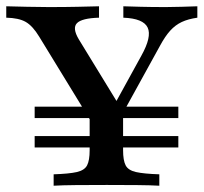

<svg xmlns="http://www.w3.org/2000/svg" viewBox="-28 -591 648 611"><path d="M82.3 -121.8V-158.1H539.5V-121.8ZM82.3 -215.3V-251.6H279.8L300.8 -215.3ZM340.3 -215.3 359.7 -251.6H539.5V-215.3ZM288.7 -160.5 96.8 -474.2Q75.8 -508.9 53.6 -521.4Q31.5 -533.9 -8.1 -534.7V-571Q25 -570.2 58.9 -569.4Q92.7 -568.5 127.4 -568.5Q179.8 -568.5 219.4 -569.4Q258.9 -570.2 287.1 -571V-534.7Q232.3 -533.1 216.9 -517.3Q201.6 -501.6 222.6 -466.1L354.8 -250L323.4 -234.7L421.8 -413.7Q455.6 -474.2 441.9 -503.2Q428.2 -532.3 364.5 -534.7V-571Q386.3 -570.2 420.2 -569.4Q454 -568.5 500 -568.5Q526.6 -568.5 550 -569.4Q573.4 -570.2 600 -571V-534.7Q571 -530.6 550.4 -521Q529.8 -511.3 513.7 -493.5Q497.6 -475.8 481.5 -446L324.2 -160.5ZM142.7 0V-36.3Q191.9 -37.9 216.5 -43.5Q241.1 -49.2 249.2 -64.9Q257.3 -80.6 257.3 -112.9V-250.8L318.5 -196.8L363.7 -266.9V-112.9Q363.7 -80.6 371.8 -64.9Q379.8 -49.2 404.8 -43.5Q429.8 -37.9 479 -36.3V0Q452.4 -1.6 407.7 -2Q362.9 -2.4 312.1 -2.4Q258.1 -2.4 213.7 -2Q169.4 -1.6 142.7 0Z"/></svg>

Font: Playfair 9pt SemiBold
Style: Regular
Weight: 600
Designer: Claus Eggers Sørensen
Foundry: Claus Eggers Sørensen
Version: Version 2.001;gftools[0.9.30]